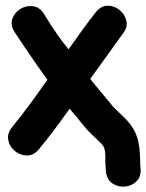

<svg xmlns="http://www.w3.org/2000/svg" viewBox="-20 -553 525 689"><path d="M360 62Q364 93 384.5 106Q405 119 429.5 116.5Q454 114 471 96.5Q488 79 484 48Q483 39 483 27Q482 0 482 -1Q480 -45 466.5 -75.5Q453 -106 421 -136L387 -169L313 -258L304 -270L420 -431Q439 -455 433.5 -478.5Q428 -502 408.5 -517.5Q389 -533 365 -532.5Q341 -532 322 -507Q281 -455 226 -376Q184 -427 139 -501Q124 -527 99.5 -530.5Q75 -534 54 -521.5Q33 -509 24.5 -486Q16 -463 33 -437Q93 -346 150 -267Q78 -163 25 -99Q5 -75 9.5 -51Q14 -27 33.5 -11Q53 5 77.5 5Q102 5 121 -19Q169 -77 230 -163L293 -87Q298 -81 335 -46Q350 -32 353 -24Q357 -16 358 4V30Q359 49 360 62Z"/></svg>

Font: Balsamiq Sans
Style: Bold
Weight: 700
Designer: Michael Angeles
Foundry: Balsamiq SRL
Version: Version 1.020; ttfautohint (v1.8.4.7-5d5b);gftools[0.9.26]